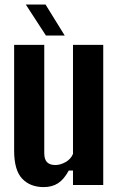

<svg xmlns="http://www.w3.org/2000/svg" viewBox="-20 -792 506 822"><path d="M167 9Q109 9 74.8 -27.2Q40.5 -63.5 40.5 -147.5V-600H169.5V-136.5Q169.5 -110 181.2 -97.8Q193 -85.5 217 -85.5Q238.5 -85.5 261 -98.2Q283.5 -111 292.5 -133V-600H422V0H292.5V-62H274.5Q254 -24 228.5 -7.5Q203 9 167 9ZM176.5 -640 90.5 -772.5H175L257 -640Z"/></svg>

Font: Big Shoulders Display Thin ExtraBold
Style: Regular
Weight: 800
Version: Version 2.002